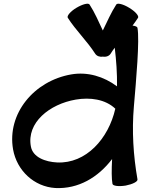

<svg xmlns="http://www.w3.org/2000/svg" viewBox="-20 -959 798 1014"><path d="M564 -675C571 -686 578 -697 586 -707C594 -640 599 -572 598 -503C528 -555 443 -581 356 -566C160 -532 16 -359 49 -170C69 -58 160 27 272 34C394 40 498 -22 572 -119C569 -62 569 -14 574 12C576 23 607 27 644 21C680 14 709 0 706 -12C684 -138 676 -268 687 -396C699 -535 718 -747 706 -812C705 -818 695 -822 680 -824C690 -837 700 -851 709 -865C715 -875 694 -899 662 -918C631 -937 600 -945 594 -935C566 -892 546 -844 523 -798C501 -844 481 -892 453 -935C447 -945 416 -937 384 -918C352 -899 332 -875 338 -865C381 -798 440 -742 483 -675C491 -663 507 -657 523 -660C540 -657 556 -663 564 -675ZM282 -101C220 -104 153 -128 143 -186C120 -311 241 -409 380 -433C456 -446 536 -435 589 -385C553 -226 434 -94 282 -101Z"/></svg>

Font: Nupuram Expanded Bold
Style: Regular
Weight: 700
Width: 7
Designer: Santhosh Thottingal (santhosh.thottingal@gmail.com)
Foundry: SMC
Version: Version 1.000